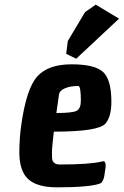

<svg xmlns="http://www.w3.org/2000/svg" viewBox="-20 -788 531 824"><path d="M307 -536 264 -557 271 -612 345 -736 391 -768 491 -708ZM223 16Q116 16 83 -42Q63 -77 63 -134.5Q63 -192 71 -250Q93 -408 140 -460Q187 -512 287 -512Q387 -512 422.5 -479Q458 -446 458 -351Q458 -288 433 -258Q403 -223 211 -223Q203 -155 203 -132.5Q203 -110 204 -104Q209 -82 237 -82Q366 -82 418 -95Q419 -95 422.5 -96Q426 -97 429 -94Q437 -85 431 -56Q426 -4 408 0Q364 16 223 16ZM327 -356Q327 -419 316 -419Q282 -419 258.5 -409Q235 -399 233 -381L222 -303Q291 -303 309 -312.5Q327 -322 327 -356Z"/></svg>

Font: Chau Philomene One
Style: Italic
Weight: 400
Designer: Vicente Lamonaca
Foundry: TipoType
Version: Version 1.002